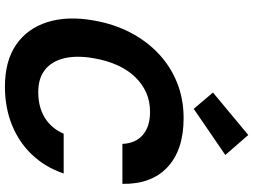

<svg xmlns="http://www.w3.org/2000/svg" viewBox="-144 -870 1026 778"><g transform="rotate(90 369.0 -481.0)"><path d="M331 12Q227 12 161 -33.5Q95 -79 69.5 -160.5Q44 -242 63 -348Q77 -429 111.5 -495.5Q146 -562 197.5 -610.5Q249 -659 315 -685.5Q381 -712 459 -712Q587 -712 657 -647Q727 -582 725 -464H563Q561 -517 527 -546.5Q493 -576 433 -576Q390 -576 354.5 -560Q319 -544 291 -514.5Q263 -485 244 -443Q225 -401 216 -348Q204 -279 216 -228.5Q228 -178 262.5 -150.5Q297 -123 353 -123Q414 -123 457 -149.5Q500 -176 522 -226H683Q658 -152 607.5 -98.5Q557 -45 486.5 -16.5Q416 12 331 12ZM421 -753 355 -831 527 -974 608 -881Z"/></g></svg>

Font: DM Sans 9pt Black
Style: Italic
Weight: 900
Italic angle: -10°
Version: Version 4.004;gftools[0.9.30]